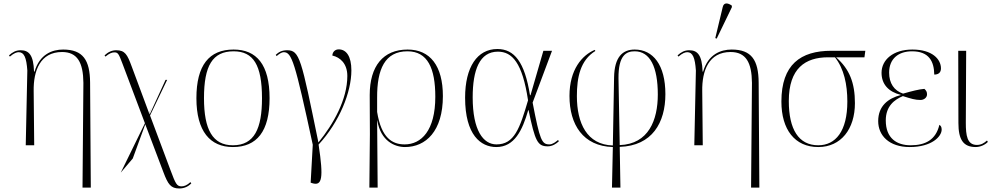

<svg xmlns="http://www.w3.org/2000/svg" viewBox="-20 -824 5634 1089"><path d="M448 240H495L491 -356C490 -483 451 -543 338 -543C277 -543 205 -517 176 -418H173C170 -512 144 -539 97 -539C70 -539 51 -528 31 -510L36 -503C59 -523 75 -528 86 -528C117 -528 130 -497 135 -424L126 0H174L171 -307C169 -423 208 -529 332 -529C419 -529 452 -469 453 -354Z M665 155 733 75 804 -119 907 153C933 222 949 245 997 245C1023 245 1047 235 1065 216L1060 209C1041 227 1024 233 1010 233C983 233 976 219 947 141L831 -169L928 -371H919L829 -175L827 -181L841 -221L826 -181L727 -447C702 -515 689 -539 639 -539C615 -539 593 -529 573 -510L578 -503C601 -522 615 -527 629 -527C650 -527 654 -517 675 -462L802 -125Z M1301 10C1437 10 1509 -79 1509 -267C1509 -458 1435 -543 1305 -543C1166 -543 1094 -454 1094 -267C1094 -79 1172 10 1301 10ZM1301 0C1186 0 1137 -89 1137 -267C1137 -451 1185 -533 1305 -533C1417 -533 1466 -455 1466 -267C1466 -95 1423 0 1301 0Z M1751 215C1807 232 1816 188 1787 -4C1906 -133 1973 -302 1973 -425C1973 -505 1944 -544 1901 -544C1881 -544 1866 -530 1865 -509C1909 -499 1950 -464 1950 -393C1950 -260 1871 -120 1786 -16C1688 -493 1680 -539 1608 -539C1578 -539 1560 -528 1544 -513L1549 -506C1564 -519 1578 -528 1589 -528C1635 -528 1652 -476 1754 -3L1742 212Z M2075 240H2122L2119 -141H2120C2139 -24 2219 10 2277 10C2395 10 2492 -80 2492 -279C2492 -450 2420 -543 2292 -543C2153 -543 2077 -449 2077 -285L2078 -63ZM2275 -5C2206 -5 2143 -40 2119 -189V-269C2118 -432 2163 -533 2291 -533C2406 -533 2449 -436 2449 -275C2449 -84 2370 -5 2275 -5Z M2795 10C2898 10 2943 -85 2976 -199H2978C3015 -22 3029 6 3087 6C3113 6 3136 -9 3150 -23L3145 -30C3133 -20 3115 -5 3096 -5C3053 -5 3042 -28 3001 -242L3111 -536H3062L2989 -284H2986C2956 -473 2897 -546 2801 -546C2687 -546 2618 -444 2618 -270C2618 -58 2707 10 2795 10ZM2796 -5C2721 -5 2661 -84 2661 -272C2661 -427 2700 -531 2804 -531C2885 -531 2943 -468 2975 -255C2928 -95 2897 -5 2796 -5Z M3451 240H3499L3495 9C3679 3 3754 -128 3754 -290C3754 -456 3684 -543 3580 -543C3511 -543 3465 -501 3463 -385L3456 1C3309 -3 3252 -125 3252 -279C3252 -385 3271 -482 3357 -535L3353 -541C3282 -511 3210 -430 3210 -280C3210 -117 3287 5 3456 10ZM3488 -380C3487 -512 3533 -533 3580 -533C3667 -533 3711 -444 3711 -288C3711 -143 3659 -7 3495 -1Z M4045 -605 4131 -783V-792C4109 -808 4085 -812 4079 -783L4037 -608ZM4240 240H4287L4283 -356C4282 -483 4243 -543 4130 -543C4069 -543 3997 -517 3968 -418H3965C3962 -512 3936 -539 3889 -539C3862 -539 3843 -528 3823 -510L3828 -503C3851 -523 3867 -528 3878 -528C3909 -528 3922 -497 3927 -424L3918 0H3966L3963 -307C3961 -423 4000 -529 4124 -529C4211 -529 4244 -469 4245 -354Z M4621 10C4750 10 4829 -92 4829 -239C4829 -353 4799 -432 4722 -499H4883L4888 -536H4695C4521 -536 4412 -458 4412 -248C4412 -89 4488 10 4621 10ZM4621 0C4510 0 4454 -90 4454 -251C4454 -437 4548 -499 4677 -499H4716C4767 -434 4786 -345 4786 -248C4786 -79 4719 0 4621 0Z M5140 10C5265 10 5321 -50 5321 -89C5321 -104 5316 -111 5308 -116C5288 -31 5229 0 5145 0C5067 0 5004 -39 5004 -141C5004 -223 5054 -259 5101 -279C5148 -264 5171 -257 5201 -257C5219 -257 5238 -269 5238 -289C5238 -303 5233 -311 5223 -320C5190 -317 5155 -308 5102 -293C5051 -310 5023 -352 5023 -412C5023 -492 5077 -533 5153 -533C5249 -533 5278 -476 5279 -401C5301 -401 5317 -411 5317 -436C5317 -488 5268 -543 5155 -543C5046 -543 4980 -485 4980 -411C4980 -346 5020 -303 5089 -286V-285C5017 -266 4961 -223 4961 -137C4961 -56 5022 10 5140 10Z M5514 10C5539 10 5567 -2 5583 -19L5578 -27C5561 -12 5545 -2 5521 -2C5465 -2 5458 -56 5458 -128L5460 -536H5415L5416 -126C5416 -33 5443 10 5514 10Z"/></svg>

Font: Noto Serif Display ExtraLight
Style: Regular
Weight: 200
Designer: Monotype Design Team
Foundry: Monotype Imaging Inc.
Version: Version 2.009